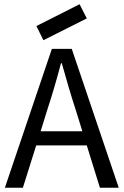

<svg xmlns="http://www.w3.org/2000/svg" viewBox="-20 -887 584 907"><path d="M152 -764 356 -867 390 -800 185 -697ZM203 -367 172 -267H369L338 -367Q320 -422 304 -476.5Q288 -531 272 -588H268Q253 -531 237 -476.5Q221 -422 203 -367ZM3 0 225 -656H319L541 0H452L390 -200H151L88 0Z"/></svg>

Font: Pinyin1712
Style: Regular
Weight: 400
Version: Version 1